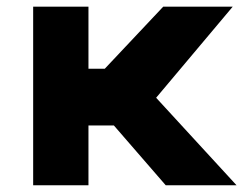

<svg xmlns="http://www.w3.org/2000/svg" viewBox="-20 -548 744 568"><path d="M78.1 0V-528.3H241.7V-344.7H290L462.9 -528.3H668.5L441.9 -258.8L679.7 0H470.2L316.9 -176.8H241.7V0Z"/></svg>

Font: Bert Sans Black
Style: Regular
Weight: 900
Designer: Christian Robertson, Adam Twardoch, & Cristiano Sobral
Foundry: Google
Version: Version 12.135;January 10, 2020;FontCreator 12.0.0.2547 64-b